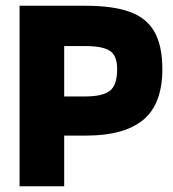

<svg xmlns="http://www.w3.org/2000/svg" viewBox="-20 -647 601 667"><path d="M280 -176H156V-312H277Q336 -312 361.5 -331.5Q387 -351 387 -407Q387 -454 361.5 -470.5Q336 -487 277 -487H156V-627H277Q372 -627 430.5 -606Q489 -585 516.5 -536.5Q544 -488 544 -407Q544 -286 478 -231Q412 -176 280 -176ZM203 0H48V-627H203Z"/></svg>

Font: Blinker
Style: Regular
Weight: 400
Designer: Juergen Huber
Foundry: supertype
Version: 1.017